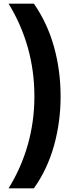

<svg xmlns="http://www.w3.org/2000/svg" viewBox="-20 -819 404 1055"><path d="M313 -289Q313 -148 276.5 -18Q240 112 166 216H27Q97 103 133 -24.5Q169 -152 169 -289Q169 -429 133 -557Q97 -685 27 -799H166Q240 -693 276.5 -562.5Q313 -432 313 -289Z"/></svg>

Font: Noto Sans Sinhala UI ExtraBold
Style: Regular
Weight: 800
Designer: Jelle Bosma - Monotype Design Team
Foundry: Monotype Imaging Inc.
Version: Version 2.006; ttfautohint (v1.8.4.7-5d5b)